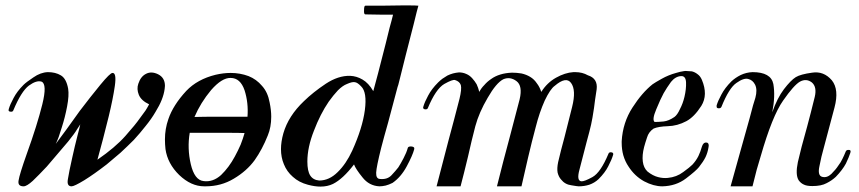

<svg xmlns="http://www.w3.org/2000/svg" viewBox="-20 -690 3182 711"><path d="M133.8 -387.7Q155.3 -378.9 136.7 -303.7Q118.2 -228.5 79.1 -120.1Q51.8 -43 48.8 -21.5Q44.9 0 67.4 0Q79.1 0 101.6 -20.5Q123 -41 153.3 -73.2Q180.7 -104.5 199.2 -127Q218.8 -149.4 232.4 -166Q256.8 -196.3 264.6 -210Q273.4 -223.6 277.3 -229.5Q276.4 -223.6 266.6 -186.5Q256.8 -148.4 248 -108.4Q235.4 -52.7 231.4 -26.4Q226.6 0 245.1 0Q254.9 0 292 -22.5Q328.1 -44.9 375 -81.1Q399.4 -101.6 425.8 -124Q451.2 -147.5 475.6 -171.9Q499 -197.3 519.5 -223.6Q541 -250 555.7 -275.4Q585 -322.3 589.8 -361.3Q590.8 -367.2 590.8 -372.1Q590.8 -402.3 565.4 -415Q541 -426.8 521.5 -417Q501 -407.2 492.2 -379.9Q485.4 -360.4 494.1 -338.9Q502.9 -317.4 532.2 -303.7Q524.4 -289.1 518.6 -280.3Q512.7 -271.5 497.1 -251Q482.4 -229.5 444.3 -186.5Q406.2 -143.6 340.8 -98.6Q349.6 -131.8 361.3 -174.8Q372.1 -217.8 382.8 -259.8Q398.4 -324.2 405.3 -372.1Q412.1 -420.9 396.5 -419.9Q387.7 -419.9 351.6 -376Q315.4 -332 275.4 -279.3Q249 -243.2 225.6 -210Q201.2 -177.7 186.5 -157.2Q191.4 -167 197.3 -182.6Q203.1 -199.2 209 -218.8Q220.7 -254.9 228.5 -295.9Q236.3 -336.9 232.4 -361.3Q225.6 -399.4 205.1 -411.1Q185.5 -422.9 157.2 -422.9Q129.9 -421.9 103.5 -403.3Q77.1 -385.7 67.4 -376Q43 -351.6 30.3 -327.1Q17.6 -303.7 12.7 -287.1Q11.7 -284.2 11.7 -282.2Q11.7 -277.3 18.6 -276.4Q27.3 -275.4 29.3 -281.2Q58.6 -351.6 86.9 -373Q115.2 -393.6 133.8 -387.7Z M922.9 -96.7Q951.2 -136.7 971.7 -188.5Q984.4 -218.8 984.4 -257.8Q984.4 -282.2 978.5 -310.5Q971.7 -348.6 950.2 -372.1Q929.7 -396.5 900.4 -408.2Q869.1 -419.9 834 -419.9Q807.6 -419.9 778.3 -413.1Q710.9 -396.5 669.9 -353.5Q621.1 -300.8 603.5 -249Q590.8 -212.9 590.8 -173.8Q590.8 -156.2 592.8 -137.7Q600.6 -84 643.6 -42Q687.5 0 736.3 0Q738.3 0 741.2 0Q798.8 0 845.7 -28.3Q893.6 -56.6 922.9 -96.7ZM700.2 -256.8Q722.7 -309.6 761.7 -356.4Q801.8 -402.3 834 -401.4Q870.1 -401.4 885.7 -355.5Q900.4 -309.6 896.5 -257.8Q855.5 -257.8 793 -257.8Q731.4 -257.8 700.2 -256.8ZM885.7 -197.3Q879.9 -176.8 871.1 -154.3Q861.3 -131.8 849.6 -110.4Q828.1 -70.3 798.8 -42Q768.6 -14.6 733.4 -19.5Q700.2 -23.4 686.5 -82Q672.9 -140.6 682.6 -198.2Q693.4 -198.2 710 -198.2Q726.6 -198.2 746.1 -198.2Q784.2 -198.2 824.2 -198.2Q864.3 -198.2 885.7 -197.3Z M1118.2 -91.8Q1118.2 -144.5 1142.6 -206.1Q1166 -267.6 1197.3 -313.5Q1214.8 -337.9 1231.4 -355.5Q1249 -373 1264.6 -378.9Q1284.2 -387.7 1293.9 -385.7Q1303.7 -384.8 1317.4 -370.1Q1339.8 -348.6 1331.1 -282.2Q1322.3 -215.8 1284.2 -131.8Q1261.7 -83 1230.5 -52.7Q1199.2 -21.5 1162.1 -21.5Q1139.6 -23.4 1128.9 -40Q1118.2 -56.6 1118.2 -91.8ZM1452.1 -367.2Q1453.1 -367.2 1461.9 -403.3Q1470.7 -438.5 1482.4 -485.4Q1497.1 -543 1511.7 -599.6Q1525.4 -656.2 1529.3 -668.9Q1518.6 -669.9 1501 -669.9Q1484.4 -669.9 1463.9 -669.9Q1426.8 -669.9 1388.7 -668.9Q1350.6 -668.9 1333 -668.9Q1328.1 -668.9 1328.1 -652.3Q1327.1 -636.7 1333 -636.7Q1355.5 -636.7 1392.6 -635.7Q1429.7 -635.7 1435.5 -635.7Q1430.7 -615.2 1422.9 -587.9Q1416 -559.6 1408.2 -528.3Q1393.6 -471.7 1379.9 -418Q1366.2 -365.2 1362.3 -352.5Q1344.7 -382.8 1322.3 -395.5Q1300.8 -408.2 1276.4 -409.2Q1232.4 -410.2 1186.5 -379.9Q1139.6 -348.6 1105.5 -315.4Q1047.9 -260.7 1029.3 -196.3Q1020.5 -165 1020.5 -137.7Q1020.5 -107.4 1031.2 -82Q1042 -54.7 1064.5 -35.2Q1086.9 -14.6 1120.1 -5.9Q1145.5 1 1167 1Q1192.4 1 1212.9 -8.8Q1250 -27.3 1291 -81.1Q1296.9 -64.5 1322.3 -33.2Q1346.7 -2 1384.8 0Q1395.5 0 1408.2 -2.9Q1419.9 -5.9 1433.6 -12.7Q1464.8 -34.2 1486.3 -74.2Q1507.8 -114.3 1513.7 -136.7Q1516.6 -146.5 1503.9 -147.5Q1492.2 -148.4 1490.2 -142.6Q1485.4 -125 1474.6 -104.5Q1463.9 -84 1455.1 -70.3Q1445.3 -57.6 1429.7 -41Q1414.1 -24.4 1386.7 -27.3Q1372.1 -28.3 1373 -50.8Q1374 -72.3 1391.6 -142.6Q1401.4 -180.7 1417 -235.4Q1431.6 -291 1452.1 -367.2Z M2196.3 -26.4Q2220.7 -50.8 2232.4 -74.2Q2245.1 -98.6 2250 -115.2Q2251 -117.2 2251 -119.1Q2251 -125 2244.1 -126Q2235.4 -127 2233.4 -121.1Q2204.1 -50.8 2173.8 -34.2Q2143.6 -17.6 2132.8 -18.6Q2114.3 -20.5 2126 -62.5Q2136.7 -105.5 2152.3 -164.1Q2164.1 -207 2168.9 -228.5Q2173.8 -250 2179.7 -290Q2181.6 -303.7 2183.6 -320.3Q2186.5 -337.9 2189.5 -359.4Q2194.3 -399.4 2157.2 -411.1Q2136.7 -422.9 2110.4 -422.9Q2107.4 -422.9 2103.5 -422.9Q2072.3 -420.9 2039.1 -402.3Q2005.9 -383.8 1984.4 -349.6Q1978.5 -368.2 1967.8 -381.8Q1958 -396.5 1943.4 -405.3Q1928.7 -414.1 1911.1 -418Q1893.6 -420.9 1876 -420.9Q1851.6 -419.9 1833 -414.1Q1813.5 -408.2 1798.8 -397.5Q1784.2 -387.7 1773.4 -375Q1761.7 -363.3 1754.9 -349.6Q1751 -365.2 1745.1 -377.9Q1738.3 -389.6 1728.5 -400.4Q1718.8 -411.1 1707 -416Q1694.3 -421.9 1679.7 -421.9Q1668 -420.9 1657.2 -418Q1646.5 -415 1636.7 -410.2Q1627 -404.3 1618.2 -398.4Q1609.4 -391.6 1602.5 -384.8Q1578.1 -360.4 1565.4 -335.9Q1552.7 -312.5 1547.9 -295.9Q1546.9 -293.9 1546.9 -292Q1546.9 -286.1 1553.7 -285.2Q1562.5 -284.2 1564.5 -290Q1593.8 -360.4 1625 -378.9Q1656.2 -396.5 1665 -393.6Q1681.6 -388.7 1686.5 -375Q1690.4 -360.4 1681.6 -324.2Q1662.1 -248 1640.6 -168.9Q1620.1 -89.8 1596.7 0Q1616.2 0 1643.6 0Q1670.9 0 1685.5 0Q1698.2 -47.9 1712.9 -109.4Q1726.6 -170.9 1740.2 -222.7Q1753.9 -273.4 1786.1 -328.1Q1817.4 -382.8 1843.8 -396.5Q1869.1 -407.2 1892.6 -389.6Q1916 -372.1 1904.3 -322.3Q1890.6 -270.5 1867.2 -180.7Q1842.8 -90.8 1820.3 0Q1834 0 1863.3 0Q1893.6 0 1911.1 0Q1921.9 -46.9 1935.5 -106.4Q1949.2 -165 1963.9 -219.7Q1977.5 -273.4 1997.1 -317.4Q2017.6 -360.4 2034.2 -372.1Q2076.2 -408.2 2094.7 -382.8Q2114.3 -356.4 2098.6 -293.9Q2083 -232.4 2070.3 -181.6Q2056.6 -131.8 2046.9 -89.8Q2042 -66.4 2044.9 -50.8Q2048.8 -35.2 2057.6 -25.4Q2072.3 -6.8 2095.7 -3.9Q2118.2 0 2123 0Q2143.6 0 2162.1 -5.9Q2181.6 -12.7 2196.3 -26.4Z M2579.1 -146.5Q2574.2 -128.9 2566.4 -112.3Q2557.6 -94.7 2543.9 -80.1Q2534.2 -70.3 2509.8 -52.7Q2485.4 -34.2 2453.1 -31.2Q2435.5 -29.3 2417 -34.2Q2397.5 -39.1 2377.9 -54.7Q2363.3 -68.4 2360.4 -91.8Q2357.4 -115.2 2365.2 -145.5Q2369.1 -160.2 2376 -180.7Q2381.8 -201.2 2400.4 -213.9Q2418.9 -221.7 2453.1 -222.7Q2488.3 -223.6 2521.5 -241.2Q2550.8 -256.8 2577.1 -297.9Q2602.5 -338.9 2579.1 -394.5Q2573.2 -408.2 2563.5 -415Q2553.7 -422.9 2542 -425.8Q2534.2 -426.8 2525.4 -426.8Q2519.5 -427.7 2513.7 -426.8Q2499 -424.8 2483.4 -419.9Q2455.1 -412.1 2430.7 -398.4Q2406.2 -384.8 2396.5 -377.9Q2357.4 -346.7 2322.3 -292Q2286.1 -236.3 2282.2 -167Q2282.2 -164.1 2282.2 -161.1Q2282.2 -136.7 2288.1 -115.2Q2294.9 -91.8 2307.6 -73.2Q2330.1 -38.1 2365.2 -18.6Q2400.4 0 2432.6 0Q2483.4 -1 2520.5 -29.3Q2557.6 -57.6 2568.4 -71.3Q2584 -90.8 2592.8 -108.4Q2600.6 -125 2603.5 -143.6Q2604.5 -147.5 2604.5 -150.4Q2604.5 -162.1 2595.7 -162.1Q2584 -163.1 2579.1 -146.5ZM2477.5 -256.8Q2456.1 -242.2 2437.5 -240.2Q2418 -238.3 2404.3 -238.3Q2393.6 -246.1 2410.2 -285.2Q2425.8 -323.2 2437.5 -344.7Q2449.2 -365.2 2464.8 -386.7Q2481.4 -407.2 2502 -408.2Q2519.5 -409.2 2520.5 -384.8Q2521.5 -360.4 2514.6 -331.1Q2508.8 -306.6 2498 -286.1Q2488.3 -264.6 2477.5 -256.8Z M2766.6 0Q2752.9 0 2726.6 0Q2700.2 0 2685.5 0Q2702.1 -60.5 2721.7 -129.9Q2741.2 -199.2 2755.9 -252Q2763.7 -280.3 2768.6 -299.8Q2774.4 -320.3 2777.3 -328.1Q2785.2 -357.4 2776.4 -376Q2767.6 -393.6 2751 -397.5Q2734.4 -402.3 2707 -382.8Q2679.7 -364.3 2651.4 -293.9Q2648.4 -288.1 2639.6 -289.1Q2633.8 -290 2633.8 -294.9Q2633.8 -296.9 2633.8 -299.8Q2638.7 -316.4 2651.4 -339.8Q2664.1 -364.3 2688.5 -388.7Q2703.1 -402.3 2722.7 -412.1Q2743.2 -421.9 2766.6 -422.9Q2835 -422.9 2843.8 -378.9Q2851.6 -334 2839.8 -274.4Q2858.4 -327.1 2882.8 -359.4Q2908.2 -392.6 2926.8 -404.3Q2944.3 -415 2987.3 -420.9Q3030.3 -427.7 3060.5 -392.6Q3087.9 -358.4 3070.3 -292Q3052.7 -225.6 3030.3 -141.6Q3021.5 -111.3 3014.6 -75.2Q3006.8 -40 3024.4 -35.2Q3042 -30.3 3058.6 -45.9Q3075.2 -62.5 3084 -76.2Q3093.8 -88.9 3099.6 -101.6Q3105.5 -113.3 3112.3 -129.9Q3115.2 -135.7 3124 -134.8Q3129.9 -134.8 3129.9 -128.9Q3129.9 -127 3128.9 -124Q3124 -108.4 3112.3 -84Q3099.6 -60.5 3075.2 -35.2Q3060.5 -21.5 3041 -11.7Q3021.5 -1 2988.3 -1Q2966.8 -1 2956.1 -6.8Q2945.3 -11.7 2937.5 -22.5Q2924.8 -43 2934.6 -89.8Q2945.3 -137.7 2968.8 -220.7Q2976.6 -251 2982.4 -272.5Q2987.3 -293 2997.1 -331.1Q3005.9 -368.2 2986.3 -384.8Q2965.8 -400.4 2942.4 -387.7Q2919.9 -375 2879.9 -317.4Q2839.8 -260.7 2796.9 -111.3Q2789.1 -85.9 2782.2 -61.5Q2776.4 -37.1 2766.6 0Z"/></svg>

Font: Gilchrist
Style: Regular
Weight: 400
Version: 1.0